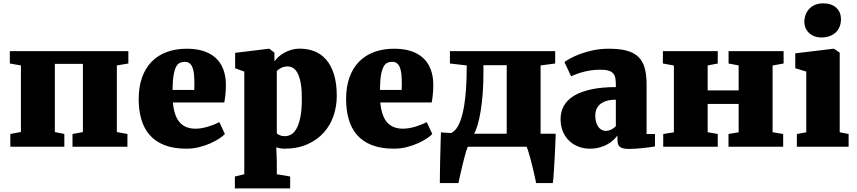

<svg xmlns="http://www.w3.org/2000/svg" viewBox="-20 -853 4980 1116"><path d="M40 -74.2 101.6 -85.9V-472.7L37.1 -483.9V-555.7H726.1V-483.9L659.2 -472.7V-85.4L720.7 -74.2V0H401.4V-74.2L461.9 -85.4V-481.9H298.8V-85.4L354 -74.2V0H40Z M786.1 -276.9Q786.1 -348.1 805.7 -402.8Q825.2 -457.5 861.6 -494.6Q897.9 -531.7 949.7 -550.8Q1001.5 -569.8 1065.9 -569.8Q1122.1 -569.8 1164.3 -555.7Q1206.5 -541.5 1234.9 -515.1Q1263.2 -488.8 1277.6 -450.7Q1292 -412.6 1293 -364.7Q1293 -329.1 1290.3 -303.5Q1287.6 -277.8 1283.7 -257.3H984.9Q992.2 -178.2 1024.7 -141.6Q1057.1 -105 1116.2 -105Q1135.3 -105 1155 -108.6Q1174.8 -112.3 1193.4 -118.2Q1211.9 -124 1227.8 -130.6Q1243.7 -137.2 1254.9 -143.1L1287.1 -74.2Q1276.9 -62.5 1254.9 -47.9Q1232.9 -33.2 1203.1 -20Q1173.3 -6.8 1137.7 2.2Q1102.1 11.2 1064 11.2Q987.8 11.2 934.8 -10Q881.8 -31.2 848.9 -69.6Q815.9 -107.9 801 -160.9Q786.1 -213.9 786.1 -276.9ZM1109.4 -330.1Q1109.4 -333.5 1109.4 -339.1Q1109.4 -344.7 1109.6 -350.6Q1109.9 -356.4 1109.9 -362.1Q1109.9 -367.7 1109.9 -371.1Q1109.9 -399.9 1107.4 -422.6Q1105 -445.3 1098.6 -461.2Q1092.3 -477.1 1081.3 -485.4Q1070.3 -493.7 1053.7 -493.7Q1038.1 -493.7 1025.4 -487.8Q1012.7 -481.9 1003.4 -464.4Q994.1 -446.8 988.8 -414.8Q983.4 -382.8 982.9 -330.1Z M1399.9 159.7V-437L1346.7 -456.1V-545.9L1543 -569.8H1545.4L1575.2 -546.9V-496.1Q1584.5 -509.8 1599.1 -522.9Q1613.8 -536.1 1632.8 -546.6Q1651.9 -557.1 1674.3 -563.7Q1696.8 -570.3 1721.7 -570.3Q1767.6 -570.3 1806.9 -555.2Q1846.2 -540 1875.2 -507.1Q1904.3 -474.1 1920.9 -421.6Q1937.5 -369.1 1937.5 -294.9Q1937.5 -235.8 1918.9 -180.7Q1900.4 -125.5 1862.3 -82.8Q1824.2 -40 1766.8 -14.4Q1709.5 11.2 1631.8 11.2Q1618.2 11.2 1605.2 8.5Q1592.3 5.9 1585.9 3.4L1588.9 83V159.7L1666.5 172.9V242.2H1345.2V172.9ZM1588.9 -78.1Q1595.2 -71.3 1607.4 -66.4Q1619.6 -61.5 1635.7 -61.5Q1655.3 -61.5 1673.1 -71.8Q1690.9 -82 1704.3 -106.9Q1717.8 -131.8 1726.1 -173.3Q1734.4 -214.8 1734.4 -277.3Q1734.9 -327.6 1729 -363.5Q1723.1 -399.4 1712.4 -422.4Q1701.7 -445.3 1686.3 -456.1Q1670.9 -466.8 1651.9 -466.8Q1631.8 -466.8 1614.7 -458.5Q1597.7 -450.2 1588.9 -439.5Z M1991.7 -276.9Q1991.7 -348.1 2011.2 -402.8Q2030.8 -457.5 2067.1 -494.6Q2103.5 -531.7 2155.3 -550.8Q2207 -569.8 2271.5 -569.8Q2327.6 -569.8 2369.9 -555.7Q2412.1 -541.5 2440.4 -515.1Q2468.8 -488.8 2483.2 -450.7Q2497.6 -412.6 2498.5 -364.7Q2498.5 -329.1 2495.8 -303.5Q2493.2 -277.8 2489.3 -257.3H2190.4Q2197.8 -178.2 2230.2 -141.6Q2262.7 -105 2321.8 -105Q2340.8 -105 2360.6 -108.6Q2380.4 -112.3 2398.9 -118.2Q2417.5 -124 2433.3 -130.6Q2449.2 -137.2 2460.4 -143.1L2492.7 -74.2Q2482.4 -62.5 2460.4 -47.9Q2438.5 -33.2 2408.7 -20Q2378.9 -6.8 2343.3 2.2Q2307.6 11.2 2269.5 11.2Q2193.4 11.2 2140.4 -10Q2087.4 -31.2 2054.4 -69.6Q2021.5 -107.9 2006.6 -160.9Q1991.7 -213.9 1991.7 -276.9ZM2314.9 -330.1Q2314.9 -333.5 2314.9 -339.1Q2314.9 -344.7 2315.2 -350.6Q2315.4 -356.4 2315.4 -362.1Q2315.4 -367.7 2315.4 -371.1Q2315.4 -399.9 2313 -422.6Q2310.5 -445.3 2304.2 -461.2Q2297.9 -477.1 2286.9 -485.4Q2275.9 -493.7 2259.3 -493.7Q2243.7 -493.7 2231 -487.8Q2218.3 -481.9 2209 -464.4Q2199.7 -446.8 2194.3 -414.8Q2189 -382.8 2188.5 -330.1Z M2602.1 -79.6Q2610.8 -84 2621.1 -92.8Q2631.3 -101.6 2641.4 -118.9Q2651.4 -136.2 2660.6 -164.1Q2669.9 -191.9 2677.2 -234.1Q2684.6 -276.4 2688.7 -335Q2692.9 -393.6 2692.9 -472.7L2595.2 -483.9V-555.7H3207V-483.9L3122.1 -472.7V-75.7H3210Q3210 -68.4 3209 -45.7Q3208 -22.9 3206.8 6.8Q3205.6 36.6 3203.6 70.3Q3201.7 104 3200 133.3Q3198.2 162.6 3196.3 184.1Q3194.3 205.6 3192.9 210.9H3096.2Q3094.7 203.1 3091.3 186.8Q3087.9 170.4 3083 149.7Q3078.1 128.9 3072.5 105.7Q3066.9 82.5 3061 61.8Q3055.2 41 3050 24.7Q3044.9 8.3 3041 0.5V0H2698.7Q2694.8 8.8 2689.5 26.1Q2684.1 43.5 2678.7 64.7Q2673.3 85.9 2667.7 108.9Q2662.1 131.8 2657.5 152.3Q2652.8 172.9 2649.4 188.5Q2646 204.1 2645 210.9H2536.6Q2536.6 199.7 2536.9 180.2Q2537.1 160.6 2537.4 136Q2537.6 111.3 2538.3 82.8Q2539.1 54.2 2539.8 25.4Q2540.5 -3.4 2541.3 -31.5Q2542 -59.6 2543 -83.5ZM2925.3 -75.7V-474.1H2790V-430.7Q2790 -367.7 2785.9 -312.3Q2781.7 -256.8 2774.4 -210.9Q2767.1 -165 2757.3 -130.6Q2747.6 -96.2 2735.8 -75.7Z M3238.3 -161.1Q3238.3 -204.1 3257.8 -238.5Q3277.3 -272.9 3317.1 -296.9Q3356.9 -320.8 3417.5 -333.7Q3478 -346.7 3559.6 -346.7V-362.3Q3559.6 -384.3 3556.4 -400.1Q3553.2 -416 3543.7 -426.8Q3534.2 -437.5 3516.4 -442.6Q3498.5 -447.8 3469.2 -447.8Q3439.5 -447.8 3413.8 -443.8Q3388.2 -439.9 3366.9 -434.1Q3345.7 -428.2 3328.9 -421.6Q3312 -415 3299.8 -410.2H3299.3L3260.7 -492.2Q3271 -500 3294.4 -513.2Q3317.9 -526.4 3351.6 -539.1Q3385.3 -551.8 3427.7 -560.8Q3470.2 -569.8 3519 -569.8Q3582.5 -569.8 3624.5 -558.1Q3666.5 -546.4 3691.9 -521Q3717.3 -495.6 3727.8 -455.8Q3738.3 -416 3738.3 -360.4V-74.2H3787.1V-2Q3777.8 0 3760.3 2.4Q3742.7 4.9 3721.7 7.1Q3700.7 9.3 3678.7 11Q3656.7 12.7 3639.2 12.7Q3617.2 12.7 3603.3 9.5Q3589.4 6.3 3581.8 -0.5Q3574.2 -7.3 3571.5 -18.8Q3568.8 -30.3 3568.8 -46.9V-65.4Q3559.1 -51.8 3544.2 -38.1Q3529.3 -24.4 3509.3 -13.4Q3489.3 -2.4 3464.1 4.4Q3439 11.2 3408.7 11.2Q3374 11.2 3343 -0.5Q3312 -12.2 3288.8 -34.2Q3265.6 -56.2 3252 -88.1Q3238.3 -120.1 3238.3 -161.1ZM3439.9 -182.6Q3439.9 -162.6 3444.1 -146.2Q3448.2 -129.9 3456.3 -117.7Q3464.4 -105.5 3476.1 -98.9Q3487.8 -92.3 3502.9 -92.3Q3517.1 -92.3 3533.2 -100.1Q3549.3 -107.9 3559.6 -119.6V-273.4Q3525.4 -273.4 3502.4 -265.6Q3479.5 -257.8 3465.6 -244.9Q3451.7 -231.9 3445.8 -215.8Q3439.9 -199.7 3439.9 -182.6Z M3835 -74.2 3897 -84V-472.2L3833 -483.9V-555.7H4151.9V-483.9L4093.3 -472.7V-327.6H4273.4V-472.7L4214.8 -483.9V-555.7H4534.7V-483.9L4470.7 -472.2V-84.5L4532.2 -74.2V0H4214.4V-74.2L4273.4 -84V-249H4093.3V-84.5L4151.9 -74.2V0H3835Z M4611.8 -74.2 4666.5 -84V-437L4602.5 -456.5V-543L4825.2 -569.8H4827.6L4860.8 -546.9V-84L4912.6 -74.2V0H4611.8ZM4753.4 -635.3Q4731.9 -635.3 4713.9 -642.1Q4695.8 -648.9 4682.9 -661.1Q4669.9 -673.3 4662.6 -689.9Q4655.3 -706.5 4655.3 -725.6Q4655.3 -748 4662.8 -767.8Q4670.4 -787.6 4684.3 -802.2Q4698.2 -816.9 4718.5 -825.2Q4738.8 -833.5 4764.6 -833.5H4765.1Q4790.5 -833.5 4809.8 -826.4Q4829.1 -819.3 4842 -806.9Q4855 -794.4 4861.6 -777.8Q4868.2 -761.2 4868.2 -742.2Q4868.2 -719.7 4861.1 -700.2Q4854 -680.7 4839.6 -666.3Q4825.2 -651.9 4803.7 -643.6Q4782.2 -635.3 4753.9 -635.3H4753.4Z"/></svg>

Font: Merriweather UltraBold
Style: Regular
Weight: 900
Designer: Eben Sorkin ( sorkintype@gmail.com )
Foundry: Eben Sorkin
Version: Version 1.570; ttfautohint (v1.3) -l 8 -r 32 -G 0 -x 0 -H 60